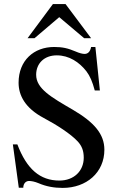

<svg xmlns="http://www.w3.org/2000/svg" viewBox="-20 -906 596 940"><path d="M469 -463 447 -676H426C422 -654 411 -642 394 -642C384 -642 368 -646 350 -654C312 -670 286 -676 245 -676C146 -676 71 -610 71 -501C71 -439 103 -377 193 -329C257 -295 326 -251 361 -213C380 -192 390 -169 390 -134C390 -68 341 -22 271 -22C176 -22 111 -78 65 -199H43L72 13H94C94 -8 107 -20 122 -20C133 -20 150 -17 169 -9C206 7 245 14 287 14C403 14 491 -61 491 -173C491 -249 442 -307 336 -369C231 -430 157 -472 157 -540C157 -595 196 -635 258 -635C318 -635 368 -602 403 -557C421 -533 432 -507 444 -463ZM426 -719 301 -886H239L115 -719H149L270 -822L392 -719Z"/></svg>

Font: XITS
Style: Regular
Weight: 400
Designer: MicroPress Inc., with final additions and corrections provided by Coen Hoffman, Elsevier (retired)
Version: Version 1.302